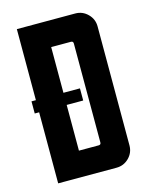

<svg xmlns="http://www.w3.org/2000/svg" viewBox="-106 -753 646 822"><g transform="rotate(-15 217.5 -342.0)"><path d="M48.8 0V-314.9H29.3V-368.7H48.8V-683.6H307.6Q339.8 -683.6 362.8 -660.6Q385.7 -637.7 385.7 -605.5V-78.1Q385.7 -45.9 362.8 -22.9Q339.8 0 307.6 0ZM170.9 -314.9V-112.3H258.3Q268.6 -112.3 268.6 -122.6V-561Q268.6 -571.3 258.3 -571.3H170.9V-368.7H244.1V-314.9Z"/></g></svg>

Font: California Gothic
Style: Regular
Weight: 400
Version: Version 2.2;